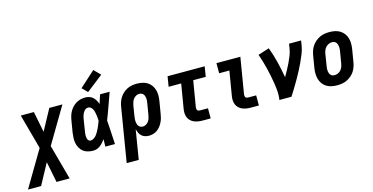

<svg xmlns="http://www.w3.org/2000/svg" viewBox="-150 -1241 3741 1924"><g transform="rotate(-15 1721.0 -279.0)"><path d="M-58 215 163 -158 64 -520H200L243 -304L360 -520H496L275 -147L374 215H238L195 -1L78 215Z M676 8Q647 8 620 1Q593 -6 572.5 -22Q552 -38 539 -61.5Q526 -85 520.5 -111.5Q515 -138 516.5 -166.5Q518 -195 522 -223L542 -343Q546 -367 553 -390Q560 -413 572.5 -434.5Q585 -456 603 -474.5Q621 -493 643 -505.5Q665 -518 689 -523Q713 -528 736 -528Q759 -528 779 -520.5Q799 -513 814 -499Q829 -485 839.5 -466.5Q850 -448 857 -428Q864 -451 871.5 -474Q879 -497 887 -520H986Q961 -452 937.5 -384.5Q914 -317 887 -249Q892 -187 895 -124.5Q898 -62 902 0H802Q803 -19 803 -38.5Q803 -58 804 -77Q792 -60 778.5 -45Q765 -30 749 -17.5Q733 -5 714 1.5Q695 8 676 8ZM676 -97Q689 -97 702 -103.5Q715 -110 725.5 -120Q736 -130 744 -142Q752 -154 759 -166Q766 -178 772 -190.5Q778 -203 783.5 -216Q789 -229 794 -242Q799 -255 804 -268Q803 -284 802 -299.5Q801 -315 798.5 -330.5Q796 -346 792.5 -361Q789 -376 782.5 -389.5Q776 -403 764 -413Q752 -423 736 -423Q726 -423 715.5 -418.5Q705 -414 697.5 -405.5Q690 -397 684.5 -387.5Q679 -378 675 -367.5Q671 -357 668.5 -347Q666 -337 664 -326L645 -206Q643 -195 641.5 -184Q640 -173 640 -162.5Q640 -152 641 -141Q642 -130 645.5 -120.5Q649 -111 657 -104Q665 -97 676 -97ZM777 -573 723 -627 884 -773 949 -707Z M966 215 1058 -343Q1062 -368 1070 -392Q1078 -416 1092 -438Q1106 -460 1126 -478Q1146 -496 1169.5 -507.5Q1193 -519 1218 -523.5Q1243 -528 1268 -528Q1297 -528 1326 -522Q1355 -516 1378.5 -501Q1402 -486 1418 -463Q1434 -440 1441.5 -413Q1449 -386 1448.5 -356Q1448 -326 1443 -297L1423 -177Q1420 -155 1414 -133Q1408 -111 1398 -90.5Q1388 -70 1373.5 -51Q1359 -32 1340 -18.5Q1321 -5 1298.5 1.5Q1276 8 1254 8Q1233 8 1212.5 1.5Q1192 -5 1177.5 -19Q1163 -33 1154.5 -51.5Q1146 -70 1141 -90L1091 215ZM1219 -97Q1235 -97 1251 -106Q1267 -115 1277.5 -129.5Q1288 -144 1293 -160.5Q1298 -177 1301 -194L1321 -314Q1323 -326 1324 -338.5Q1325 -351 1324 -362.5Q1323 -374 1319 -385.5Q1315 -397 1308 -405.5Q1301 -414 1290 -418.5Q1279 -423 1266 -423Q1250 -423 1233.5 -414.5Q1217 -406 1206 -391.5Q1195 -377 1189 -360Q1183 -343 1180 -326L1163 -221Q1161 -207 1159.5 -193.5Q1158 -180 1159 -167Q1160 -154 1163.5 -141Q1167 -128 1174 -118Q1181 -108 1193 -102.5Q1205 -97 1219 -97Z M1812 0Q1789 0 1766.5 -3.5Q1744 -7 1724 -15.5Q1704 -24 1688.5 -39Q1673 -54 1664.5 -74Q1656 -94 1655 -117Q1654 -140 1658 -163L1700 -415H1570L1587 -520H1972L1955 -415H1825L1780 -146Q1779 -138 1780 -130Q1781 -122 1785 -116Q1789 -110 1796.5 -107.5Q1804 -105 1812 -105H1895V0Z M2312 0Q2289 0 2266.5 -3.5Q2244 -7 2224 -15.5Q2204 -24 2188.5 -39Q2173 -54 2164.5 -74Q2156 -94 2155 -117Q2154 -140 2158 -163L2200 -415H2094V-520H2342L2280 -146Q2279 -138 2280 -130Q2281 -122 2285 -116Q2289 -110 2296.5 -107.5Q2304 -105 2312 -105H2395V0Z M2608 0Q2615 -44 2612 -86.5Q2609 -129 2602.5 -170Q2596 -211 2588 -252Q2580 -293 2570 -333.5Q2560 -374 2548.5 -413.5Q2537 -453 2523 -491L2639 -528Q2668 -451 2688 -370Q2708 -289 2722 -206Q2740 -237 2757.5 -269Q2775 -301 2791 -334Q2807 -367 2820 -400.5Q2833 -434 2839 -468L2847 -520H2972L2964 -468Q2957 -427 2941 -386.5Q2925 -346 2906.5 -306.5Q2888 -267 2867.5 -228Q2847 -189 2825 -151Q2803 -113 2780 -75Q2757 -37 2733 0Z M3207 8Q3177 8 3148 2Q3119 -4 3095.5 -19Q3072 -34 3056 -56.5Q3040 -79 3032.5 -106.5Q3025 -134 3025 -164Q3025 -194 3030 -223L3050 -343Q3054 -368 3062.5 -393Q3071 -418 3086 -440Q3101 -462 3122 -479.5Q3143 -497 3167 -508.5Q3191 -520 3216.5 -524Q3242 -528 3267 -528Q3297 -528 3325.5 -522Q3354 -516 3377.5 -501Q3401 -486 3417.5 -463.5Q3434 -441 3441.5 -413.5Q3449 -386 3448.5 -356Q3448 -326 3443 -297L3423 -177Q3419 -152 3410.5 -127Q3402 -102 3387.5 -80Q3373 -58 3352 -40.5Q3331 -23 3306.5 -11.5Q3282 0 3257 4Q3232 8 3207 8ZM3208 -97Q3226 -97 3243.5 -105Q3261 -113 3273 -127Q3285 -141 3291.5 -158.5Q3298 -176 3301 -194L3321 -314Q3323 -326 3324 -338.5Q3325 -351 3323.5 -363Q3322 -375 3318.5 -386Q3315 -397 3307.5 -406Q3300 -415 3289 -419Q3278 -423 3265 -423Q3248 -423 3230.5 -415Q3213 -407 3200.5 -393Q3188 -379 3181.5 -361.5Q3175 -344 3172 -326L3153 -206Q3150 -194 3149.5 -181.5Q3149 -169 3150 -157Q3151 -145 3155 -134Q3159 -123 3166 -114Q3173 -105 3184.5 -101Q3196 -97 3208 -97Z"/></g></svg>

Font: Iosevka SS04 Extrabold
Style: Italic
Weight: 800
Italic angle: -9°
Monospace: yes
Designer: Belleve Invis
Foundry: Belleve Invis
Version: Version 19.0.0; ttfautohint (v1.8.4)